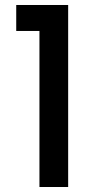

<svg xmlns="http://www.w3.org/2000/svg" viewBox="-20 -749 390 769"><path d="M45 -625V-729H253V0H138V-625Z"/></svg>

Font: Poppins Medium A&M
Style: Regular
Weight: 500
Designer: Ninad Kale (Devanagari), Jonny Pinhorn (Latin)
Foundry: Indian Type Foundry
Version: 4.004